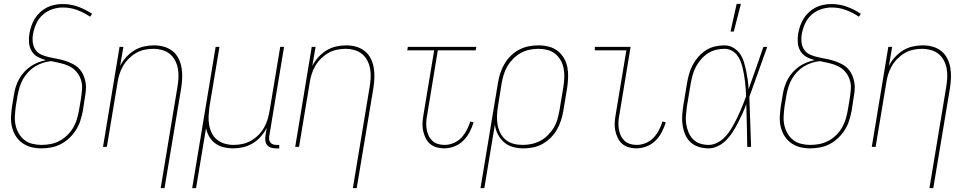

<svg xmlns="http://www.w3.org/2000/svg" viewBox="-20 -764 5040 999"><path d="M196 8Q168 8 142.5 1.5Q117 -5 96 -20Q75 -35 61.5 -57Q48 -79 42 -105Q36 -131 37.5 -158.5Q39 -186 43 -213L53 -273Q56 -293 62.5 -313.5Q69 -334 79.5 -353Q90 -372 105.5 -389Q121 -406 139 -418.5Q157 -431 178 -439Q199 -447 219 -451Q196 -457 176 -468Q156 -479 144.5 -498.5Q133 -518 131 -541.5Q129 -565 133 -589Q137 -610 143.5 -629.5Q150 -649 161.5 -667.5Q173 -686 189.5 -701Q206 -716 225 -725.5Q244 -735 265 -739Q286 -743 306 -743Q349 -743 388 -728.5Q427 -714 459 -692L449 -677Q418 -698 382.5 -711.5Q347 -725 307 -725Q280 -725 252.5 -716Q225 -707 203 -687.5Q181 -668 169 -641.5Q157 -615 152 -588Q148 -566 150.5 -544Q153 -522 164.5 -505Q176 -488 195.5 -479.5Q215 -471 235.5 -466.5Q256 -462 277.5 -458Q299 -454 319 -447.5Q339 -441 358 -431.5Q377 -422 391 -407.5Q405 -393 413.5 -374Q422 -355 425.5 -334Q429 -313 426.5 -290.5Q424 -268 420 -246L411 -187Q406 -161 398 -136Q390 -111 375.5 -88Q361 -65 341 -46Q321 -27 297 -14.5Q273 -2 247 3Q221 8 196 8ZM196 -10Q219 -10 243 -14.5Q267 -19 289 -30.5Q311 -42 329.5 -60Q348 -78 360.5 -99Q373 -120 380 -143.5Q387 -167 391 -190L401 -249Q405 -275 407 -300.5Q409 -326 401 -349.5Q393 -373 377.5 -391Q362 -409 340.5 -419.5Q319 -430 294.5 -435.5Q270 -441 246 -446Q224 -444 203 -437Q182 -430 162.5 -418Q143 -406 127 -389Q111 -372 100 -352.5Q89 -333 82.5 -312Q76 -291 72 -270L62 -210Q59 -186 57.5 -161Q56 -136 61 -113Q66 -90 77.5 -70Q89 -50 106.5 -36Q124 -22 147.5 -16Q171 -10 196 -10Z M816 215 903 -310Q907 -334 908.5 -358Q910 -382 906 -405Q902 -428 891.5 -448.5Q881 -469 864 -483Q847 -497 824 -503.5Q801 -510 777 -510Q755 -510 731.5 -505Q708 -500 687.5 -488Q667 -476 649.5 -458.5Q632 -441 620 -420Q608 -399 601 -376.5Q594 -354 591 -331L536 0H516L602 -520H622L605 -421Q617 -445 636.5 -466.5Q656 -488 679 -502Q702 -516 728.5 -522Q755 -528 781 -528Q808 -528 833 -521Q858 -514 877.5 -498.5Q897 -483 908.5 -460.5Q920 -438 924.5 -412.5Q929 -387 928 -360.5Q927 -334 923 -307L836 215Z M980 215 1102 -520H1122L1070 -210Q1067 -186 1065.5 -162Q1064 -138 1068 -115Q1072 -92 1082 -71.5Q1092 -51 1109.5 -37Q1127 -23 1149.5 -16.5Q1172 -10 1196 -10Q1218 -10 1241.5 -15Q1265 -20 1286 -32Q1307 -44 1324.5 -61.5Q1342 -79 1354 -100Q1366 -121 1372.5 -143.5Q1379 -166 1383 -189L1438 -520H1458L1381 -56Q1379 -47 1380.5 -38Q1382 -29 1387.5 -22Q1393 -15 1401.5 -12.5Q1410 -10 1419 -10H1433V8H1416Q1403 8 1391 4.5Q1379 1 1371 -8Q1363 -17 1361 -30Q1359 -43 1361 -56L1368 -99Q1356 -75 1337 -53.5Q1318 -32 1294.5 -18Q1271 -4 1244.5 2Q1218 8 1192 8Q1167 8 1143 2Q1119 -4 1100 -18Q1081 -32 1069 -52.5Q1057 -73 1052 -97L1000 215Z M1816 215 1903 -310Q1907 -334 1908.5 -358Q1910 -382 1906 -405Q1902 -428 1891.5 -448.5Q1881 -469 1864 -483Q1847 -497 1824 -503.5Q1801 -510 1777 -510Q1755 -510 1731.5 -505Q1708 -500 1687.5 -488Q1667 -476 1649.5 -458.5Q1632 -441 1620 -420Q1608 -399 1601 -376.5Q1594 -354 1591 -331L1536 0H1516L1602 -520H1622L1605 -421Q1617 -445 1636.5 -466.5Q1656 -488 1679 -502Q1702 -516 1728.5 -522Q1755 -528 1781 -528Q1808 -528 1833 -521Q1858 -514 1877.5 -498.5Q1897 -483 1908.5 -460.5Q1920 -438 1924.5 -412.5Q1929 -387 1928 -360.5Q1927 -334 1923 -307L1836 215Z M2291 8Q2270 8 2250 2Q2230 -4 2216 -17Q2202 -30 2193.5 -48Q2185 -66 2181 -86.5Q2177 -107 2178.5 -128Q2180 -149 2184 -171L2239 -502H2099L2102 -520H2458L2455 -502H2258L2203 -168Q2199 -149 2198 -130.5Q2197 -112 2199.5 -94.5Q2202 -77 2209 -61Q2216 -45 2228 -33Q2240 -21 2257 -15.5Q2274 -10 2293 -10Q2316 -10 2339.5 -19.5Q2363 -29 2380 -47Q2397 -65 2408.5 -87Q2420 -109 2427 -132L2444 -127Q2436 -101 2423 -76Q2410 -51 2390 -31.5Q2370 -12 2343.5 -2Q2317 8 2291 8Z M2480 215 2571 -333Q2575 -358 2583 -383Q2591 -408 2604.5 -431Q2618 -454 2637.5 -473.5Q2657 -493 2681 -505.5Q2705 -518 2730.5 -523Q2756 -528 2781 -528Q2809 -528 2835 -521.5Q2861 -515 2881 -499.5Q2901 -484 2914 -462Q2927 -440 2932 -414.5Q2937 -389 2936 -361.5Q2935 -334 2931 -307L2911 -187Q2907 -162 2899 -137.5Q2891 -113 2878 -90Q2865 -67 2845.5 -47.5Q2826 -28 2802.5 -15Q2779 -2 2753.5 3Q2728 8 2703 8Q2675 8 2648.5 0.5Q2622 -7 2602.5 -24Q2583 -41 2570.5 -65Q2558 -89 2555 -116L2500 215ZM2700 -10Q2723 -10 2746.5 -15Q2770 -20 2791.5 -31.5Q2813 -43 2831 -61Q2849 -79 2861.5 -100Q2874 -121 2880.5 -144Q2887 -167 2891 -190L2911 -310Q2915 -334 2916 -358.5Q2917 -383 2913 -406Q2909 -429 2898 -449Q2887 -469 2869.5 -483.5Q2852 -498 2829 -504Q2806 -510 2781 -510Q2758 -510 2734.5 -505Q2711 -500 2690 -488.5Q2669 -477 2651 -459Q2633 -441 2620.5 -420Q2608 -399 2601 -376Q2594 -353 2590 -330L2571 -211Q2567 -187 2566 -162.5Q2565 -138 2569 -115Q2573 -92 2583.5 -71.5Q2594 -51 2611.5 -36.5Q2629 -22 2652 -16Q2675 -10 2700 -10Z M3291 8Q3270 8 3250 2Q3230 -4 3216 -17Q3202 -30 3193.5 -48Q3185 -66 3181 -86.5Q3177 -107 3178.5 -128Q3180 -149 3184 -171L3239 -502H3075V-520H3261L3203 -168Q3199 -149 3198 -130.5Q3197 -112 3199.5 -94.5Q3202 -77 3209 -61Q3216 -45 3228 -33Q3240 -21 3257 -15.5Q3274 -10 3293 -10Q3316 -10 3339.5 -19.5Q3363 -29 3380 -47Q3397 -65 3408.5 -87Q3420 -109 3427 -132L3444 -127Q3436 -101 3423 -76Q3410 -51 3390 -31.5Q3370 -12 3343.5 -2Q3317 8 3291 8Z M3667 8Q3641 8 3616.5 0.5Q3592 -7 3574 -23Q3556 -39 3546 -62Q3536 -85 3532 -110Q3528 -135 3529.5 -161Q3531 -187 3535 -213L3555 -333Q3559 -357 3566 -381Q3573 -405 3585 -427.5Q3597 -450 3614.5 -469.5Q3632 -489 3654 -503Q3676 -517 3700.5 -522.5Q3725 -528 3749 -528Q3774 -528 3795 -516Q3816 -504 3829.5 -485Q3843 -466 3850 -443.5Q3857 -421 3862 -397Q3867 -373 3870.5 -349Q3874 -325 3875 -300Q3895 -355 3914 -410Q3933 -465 3952 -520H3972Q3948 -455 3925.5 -390Q3903 -325 3879 -260Q3882 -195 3883.5 -130Q3885 -65 3888 0H3868Q3867 -55 3866 -110.5Q3865 -166 3863 -222Q3854 -197 3843 -173Q3832 -149 3820 -125.5Q3808 -102 3793.5 -79Q3779 -56 3760.5 -36.5Q3742 -17 3717 -4.5Q3692 8 3667 8ZM3667 -10Q3687 -10 3707 -19Q3727 -28 3743 -42.5Q3759 -57 3771.5 -74.5Q3784 -92 3794.5 -110.5Q3805 -129 3814 -148Q3823 -167 3831.5 -186Q3840 -205 3847.5 -224.5Q3855 -244 3862 -263Q3861 -282 3860 -301Q3859 -320 3856.5 -339Q3854 -358 3851 -376.5Q3848 -395 3843.5 -413Q3839 -431 3832 -448Q3825 -465 3813.5 -479Q3802 -493 3785.5 -501.5Q3769 -510 3749 -510Q3727 -510 3704.5 -504.5Q3682 -499 3662.5 -486Q3643 -473 3627.5 -455Q3612 -437 3601 -416.5Q3590 -396 3584 -374Q3578 -352 3574 -330L3554 -210Q3551 -187 3549 -163.5Q3547 -140 3550.5 -118Q3554 -96 3562.5 -75.5Q3571 -55 3586 -39.5Q3601 -24 3622.5 -17Q3644 -10 3667 -10ZM3781 -600 3813 -744H3835L3798 -600Z M4196 8Q4168 8 4142.5 1.5Q4117 -5 4096 -20Q4075 -35 4061.5 -57Q4048 -79 4042 -105Q4036 -131 4037.5 -158.5Q4039 -186 4043 -213L4053 -273Q4056 -293 4062.5 -313.5Q4069 -334 4079.5 -353Q4090 -372 4105.5 -389Q4121 -406 4139 -418.5Q4157 -431 4178 -439Q4199 -447 4219 -451Q4196 -457 4176 -468Q4156 -479 4144.5 -498.5Q4133 -518 4131 -541.5Q4129 -565 4133 -589Q4137 -610 4143.5 -629.5Q4150 -649 4161.5 -667.5Q4173 -686 4189.5 -701Q4206 -716 4225 -725.5Q4244 -735 4265 -739Q4286 -743 4306 -743Q4349 -743 4388 -728.5Q4427 -714 4459 -692L4449 -677Q4418 -698 4382.5 -711.5Q4347 -725 4307 -725Q4280 -725 4252.5 -716Q4225 -707 4203 -687.5Q4181 -668 4169 -641.5Q4157 -615 4152 -588Q4148 -566 4150.5 -544Q4153 -522 4164.5 -505Q4176 -488 4195.5 -479.5Q4215 -471 4235.5 -466.5Q4256 -462 4277.5 -458Q4299 -454 4319 -447.5Q4339 -441 4358 -431.5Q4377 -422 4391 -407.5Q4405 -393 4413.5 -374Q4422 -355 4425.5 -334Q4429 -313 4426.5 -290.5Q4424 -268 4420 -246L4411 -187Q4406 -161 4398 -136Q4390 -111 4375.5 -88Q4361 -65 4341 -46Q4321 -27 4297 -14.5Q4273 -2 4247 3Q4221 8 4196 8ZM4196 -10Q4219 -10 4243 -14.5Q4267 -19 4289 -30.5Q4311 -42 4329.5 -60Q4348 -78 4360.5 -99Q4373 -120 4380 -143.5Q4387 -167 4391 -190L4401 -249Q4405 -275 4407 -300.5Q4409 -326 4401 -349.5Q4393 -373 4377.5 -391Q4362 -409 4340.5 -419.5Q4319 -430 4294.5 -435.5Q4270 -441 4246 -446Q4224 -444 4203 -437Q4182 -430 4162.5 -418Q4143 -406 4127 -389Q4111 -372 4100 -352.5Q4089 -333 4082.5 -312Q4076 -291 4072 -270L4062 -210Q4059 -186 4057.5 -161Q4056 -136 4061 -113Q4066 -90 4077.5 -70Q4089 -50 4106.5 -36Q4124 -22 4147.5 -16Q4171 -10 4196 -10Z M4816 215 4903 -310Q4907 -334 4908.5 -358Q4910 -382 4906 -405Q4902 -428 4891.5 -448.5Q4881 -469 4864 -483Q4847 -497 4824 -503.5Q4801 -510 4777 -510Q4755 -510 4731.5 -505Q4708 -500 4687.5 -488Q4667 -476 4649.5 -458.5Q4632 -441 4620 -420Q4608 -399 4601 -376.5Q4594 -354 4591 -331L4536 0H4516L4602 -520H4622L4605 -421Q4617 -445 4636.5 -466.5Q4656 -488 4679 -502Q4702 -516 4728.5 -522Q4755 -528 4781 -528Q4808 -528 4833 -521Q4858 -514 4877.5 -498.5Q4897 -483 4908.5 -460.5Q4920 -438 4924.5 -412.5Q4929 -387 4928 -360.5Q4927 -334 4923 -307L4836 215Z"/></svg>

Font: Iosevka Term Curly Thin
Style: Italic
Weight: 100
Italic angle: -9°
Designer: Belleve Invis
Foundry: Belleve Invis
Version: Version 32.3.0